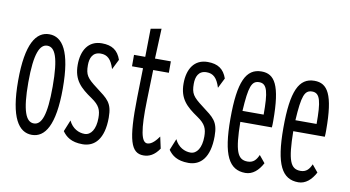

<svg xmlns="http://www.w3.org/2000/svg" viewBox="-63 -732 1627 893"><g transform="rotate(10 750.0 -285.5)"><path d="M126 8C188 8 231 -55 231 -229C231 -405 188 -467 126 -467C64 -467 20 -405 20 -229C20 -55 64 8 126 8ZM126 -46C89 -46 68 -95 68 -230C68 -368 91 -413 126 -413C162 -413 183 -368 183 -230C183 -95 163 -46 126 -46Z M366 10C423 10 465 -32 465 -133C465 -204 441 -218 386 -260C337 -297 327 -311 327 -357C327 -389 338 -420 377 -420C408 -420 427 -403 441 -358L465 -406C450 -449 422 -468 374 -468C310 -468 280 -418 280 -350C280 -278 315 -246 371 -208C409 -182 418 -161 418 -123C418 -70 397 -39 367 -39C340 -39 309 -53 292 -89L270 -35C287 -11 312 10 366 10Z M654 12C680 12 705 1 728 -33L716 -88C704 -71 684 -46 662 -46C634 -46 622 -102 626 -243L630 -387H704V-441H629L635 -583L585 -574L583 -441H530V-387H582L579 -248C575 -46 595 12 654 12Z M866 10C923 10 965 -32 965 -133C965 -204 941 -218 886 -260C837 -297 827 -311 827 -357C827 -389 838 -420 877 -420C908 -420 927 -403 941 -358L965 -406C950 -449 922 -468 874 -468C810 -468 780 -418 780 -350C780 -278 815 -246 871 -208C909 -182 918 -161 918 -123C918 -70 897 -39 867 -39C840 -39 809 -53 792 -89L770 -35C787 -11 812 10 866 10Z M1135 10C1169 10 1196 -14 1215 -50L1187 -84C1177 -61 1164 -44 1136 -44C1088 -44 1073 -82 1071 -220H1220C1221 -231 1221 -238 1221 -251C1221 -420 1190 -468 1128 -468C1055 -468 1023 -402 1023 -227C1023 -54 1058 10 1135 10ZM1072 -272C1079 -388 1090 -417 1126 -417C1164 -417 1172 -377 1172 -272Z M1385 10C1419 10 1446 -14 1465 -50L1437 -84C1427 -61 1414 -44 1386 -44C1338 -44 1323 -82 1321 -220H1470C1471 -231 1471 -238 1471 -251C1471 -420 1440 -468 1378 -468C1305 -468 1273 -402 1273 -227C1273 -54 1308 10 1385 10ZM1322 -272C1329 -388 1340 -417 1376 -417C1414 -417 1422 -377 1422 -272Z"/></g></svg>

Font: Inconsolata UltraCondensed Thin
Style: Regular
Weight: 100
Width: 1
Monospace: yes
Designer: Raph Levien, Cyreal, Brenton Simpson
Foundry: Raph Levien, Cyreal, Google
Version: Version 3.100